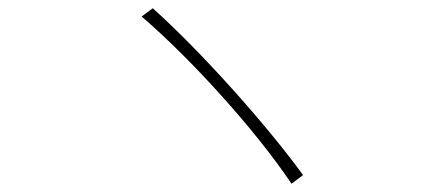

<svg xmlns="http://www.w3.org/2000/svg" viewBox="-20 -575 1040 465"><path d="M350 -555 323 -535C443 -432 599 -260 686 -130L714 -151C623 -276 466 -451 350 -555Z"/></svg>

Font: Source Han Sans JP ExtraLight
Style: Regular
Weight: 250
Designer: Ryoko NISHIZUKA 西塚涼子 (kana, bopomofo & ideographs); Paul D. Hunt (Latin, Greek & Cyrillic); Sandoll Communications 산돌커뮤니
Foundry: Adobe
Version: Version 2.001;hotconv 1.0.107;makeotfexe 2.5.65593